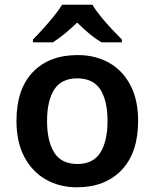

<svg xmlns="http://www.w3.org/2000/svg" viewBox="-20 -786 657 816"><path d="M567 -272Q567 -137 497 -63.5Q427 10 307 10Q233 10 175 -23Q117 -56 83.5 -119Q50 -182 50 -272Q50 -407 119.5 -479.5Q189 -552 310 -552Q385 -552 443 -519.5Q501 -487 534 -424.5Q567 -362 567 -272ZM180 -272Q180 -186 210.5 -137.5Q241 -89 309 -89Q376 -89 406.5 -137.5Q437 -186 437 -272Q437 -358 406.5 -405.5Q376 -453 308 -453Q241 -453 210.5 -405.5Q180 -358 180 -272ZM373 -766Q386 -743 408.5 -715.5Q431 -688 455.5 -662Q480 -636 498 -618V-606H412Q386 -621 360 -642.5Q334 -664 308 -690Q281 -664 256 -643.5Q231 -623 205 -606H120V-618Q139 -637 162.5 -663Q186 -689 208 -716Q230 -743 244 -766Z"/></svg>

Font: Noto Sans Canadian Aboriginal SemiBold
Style: Regular
Weight: 600
Designer: Monotype Design Team, Typotheque's Kevin King
Foundry: Monotype Imaging Inc.
Version: Version 2.004; ttfautohint (v1.8.4.7-5d5b)